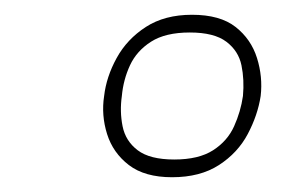

<svg xmlns="http://www.w3.org/2000/svg" viewBox="-20 -730 386 260"><path d="M213 -490Q176 -490 154.5 -506.5Q133 -523 125 -548.5Q117 -574 121 -600Q124 -626 138 -651.5Q152 -677 177.5 -693.5Q203 -710 240 -710Q278 -710 299 -693.5Q320 -677 328 -651.5Q336 -626 333 -600Q329 -574 315.5 -548.5Q302 -523 276.5 -506.5Q251 -490 213 -490ZM216 -514Q249 -514 268.5 -526.5Q288 -539 297 -559Q306 -579 309 -600Q311 -622 307 -641.5Q303 -661 286.5 -673.5Q270 -686 237 -686Q204 -686 184.5 -673.5Q165 -661 156 -641.5Q147 -622 145 -600Q142 -579 146 -559Q150 -539 166.5 -526.5Q183 -514 216 -514Z"/></svg>

Font: Haskoy Thin
Style: Italic
Weight: 100
Designer: Ertekin Erdin
Foundry: Ertekin Erdin
Version: Version 2.000; ttfautohint (v1.8.4.7-5d5b)